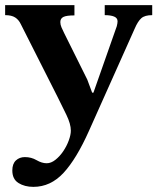

<svg xmlns="http://www.w3.org/2000/svg" viewBox="-41 -493 613 748"><path d="M89 235Q55 235 31 220Q7 205 7 171Q7 145 21 132Q35 119 56 119Q81 119 101.5 131Q122 143 141 143Q158 143 175 129.5Q192 116 205.5 96Q219 76 227 54Q235 32 235 16Q235 -10 217.5 -46Q200 -82 183 -116L40 -399Q32 -416 18 -425Q4 -434 -21 -434V-473H249V-433Q218 -433 206 -427Q194 -421 194 -407Q194 -397 198.5 -386.5Q203 -376 209 -364L299 -183L318 -132H323L414 -391Q417 -403 417 -410Q417 -423 403.5 -428.5Q390 -434 367 -434V-473H552V-434Q523 -434 509.5 -422Q496 -410 484 -382L306 16Q257 126 206.5 180.5Q156 235 89 235Z"/></svg>

Font: STIX Two Text
Style: Bold
Weight: 700
Designer: Ross Mills, John Hudson & Paul Hanslow, Tiro Typeworks Ltd; with prior portions MicroPress Inc., and Coen Hoffman.
Foundry: Tiro Typeworks Ltd
Version: Version 2.13 b171